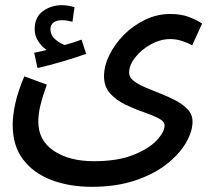

<svg xmlns="http://www.w3.org/2000/svg" viewBox="-20 -490 818 742"><path d="M29 -8Q29 -43 39 -89.5Q49 -136 74 -195L161 -163Q145 -119 136.5 -84.5Q128 -50 128 -20Q128 53 188 93Q248 133 343 133Q434 133 494.5 109Q555 85 585.5 52.5Q616 20 616 -5Q616 -21 592.5 -33Q569 -45 534 -57Q499 -69 464 -86Q429 -103 405.5 -129Q382 -155 382 -195Q382 -235 402.5 -277Q423 -319 458.5 -355Q494 -391 540.5 -413.5Q587 -436 638 -436Q681 -436 712.5 -423.5Q744 -411 761 -399L723 -315Q704 -325 682.5 -332Q661 -339 638 -339Q600 -339 563 -318.5Q526 -298 502.5 -268Q479 -238 479 -209Q479 -191 496.5 -177.5Q514 -164 542 -152Q570 -140 601 -128Q632 -116 660 -101Q688 -86 706 -66.5Q724 -47 724 -20Q724 19 698 63Q672 107 622.5 145.5Q573 184 500.5 208Q428 232 335 232Q248 232 178.5 205.5Q109 179 69 126Q29 73 29 -8ZM125 -227 112 -286Q142 -292 160 -297Q141 -310 127.5 -331Q114 -352 114 -377Q114 -424 146 -447Q178 -470 219 -470Q244 -470 268 -462L260 -406Q250 -408 240.5 -410Q231 -412 220 -412Q199 -412 187 -403Q175 -394 175 -378Q175 -354 193.5 -338Q212 -322 230 -316Q267 -326 295 -337L313 -282Q275 -268 222 -252.5Q169 -237 125 -227Z"/></svg>

Font: Noto Sans Arabic Med
Style: Regular
Weight: 500
Designer: Monotype Design Team, Nadine Chahine, Nizar Qandah and Khaled Hosny
Foundry: Monotype Imaging Inc.
Version: Version 2.012; ttfautohint (v1.8.4.7-5d5b)